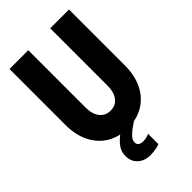

<svg xmlns="http://www.w3.org/2000/svg" viewBox="-275 -811 1112 1112"><g transform="rotate(-45 281.0 -254.5)"><path d="M281.2 7.8Q207 7.8 152.3 -25.6Q97.7 -59.1 67.6 -119.4Q37.6 -179.7 37.6 -262.2V-719.7H191.4V-249Q191.4 -197.3 215.3 -166Q239.3 -134.8 281.2 -134.8Q324.2 -134.8 347.7 -166Q371.1 -197.3 371.1 -249V-719.7H524.9V-262.2Q524.9 -179.7 495.1 -119.4Q465.3 -59.1 410.6 -25.6Q356 7.8 281.2 7.8ZM263.7 210.9Q215.8 210.9 185.8 183.8Q155.8 156.7 155.8 111.8Q155.8 71.3 183.3 39.1Q210.9 6.8 260.3 -24.4L338.4 0Q314.5 16.1 294.2 31.2Q273.9 46.4 261.5 61.8Q249 77.1 249 93.8Q249 108.4 259.3 116.5Q269.5 124.5 290.5 124.5Q303.2 124.5 317.9 121.1Q332.5 117.7 339.8 112.8V197.8Q326.2 204.1 302.7 207.5Q279.3 210.9 263.7 210.9Z"/></g></svg>

Font: Reddit Mono ExtraBold
Style: Regular
Weight: 800
Monospace: yes
Designer: Stephen Hutchings
Foundry: Reddit
Version: Version 1.014